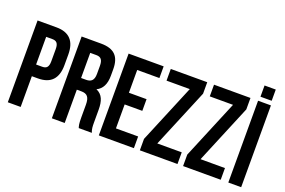

<svg xmlns="http://www.w3.org/2000/svg" viewBox="-105 -1189 2288 1544"><g transform="rotate(20 1038.5 -416.5)"><path d="M40 -700V0H150V-263H202C313 -263 366 -323 366 -436V-527C366 -640 313 -700 202 -700ZM202 -600C237 -600 256 -585 256 -534V-429C256 -378 237 -363 202 -363H150V-600Z M759 0C748 -27 747 -50 747 -85V-193C747 -266 730 -319 674 -342C722 -365 746 -412 746 -484V-539C746 -647 698 -700 583 -700H417V0H527V-285H565C616 -285 637 -261 637 -196V-86C637 -28 642 -18 647 0ZM580 -600C619 -600 636 -579 636 -528V-459C636 -403 611 -385 570 -385H527V-600Z M929 -600H1119V-700H819V0H1119V-100H929V-305H1080V-405H929Z M1180 -700V-600H1379L1170 -98V0H1492V-100H1283L1492 -602V-700Z M1550 -700V-600H1749L1540 -98V0H1862V-100H1653L1862 -602V-700Z M1927 0H2037V-700H1927ZM1934 -833V-737H2030V-833Z"/></g></svg>

Font: Bebas Neue
Style: Bold
Weight: 700
Designer: Ryoichi Tsunekawa
Foundry: Ryoichi Tsunekawa
Version: Version 1.300